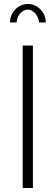

<svg xmlns="http://www.w3.org/2000/svg" viewBox="-20 -937 277 957"><path d="M93 0V-710H144V0ZM119 -889Q97 -889 80 -869.5Q63 -850 63 -825H30Q30 -863 56 -890Q82 -917 119 -917Q155 -917 181.5 -890Q208 -863 208 -825H175Q172 -852 155.5 -870.5Q139 -889 119 -889Z"/></svg>

Font: Raleway Thin Light
Style: Regular
Weight: 300
Version: Version 4.026